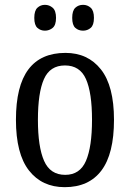

<svg xmlns="http://www.w3.org/2000/svg" viewBox="-20 -765 538 795"><path d="M248 10Q154 10 100 -59Q46 -128 46 -269Q46 -409 97.5 -477.5Q149 -546 251 -546Q344 -546 398 -477.5Q452 -409 452 -269Q452 -128 400 -59Q348 10 248 10ZM250 -41Q311 -41 336 -99Q361 -157 361 -269Q361 -381 336 -437.5Q311 -494 249 -494Q187 -494 162 -437.5Q137 -381 137 -269Q137 -157 162.5 -99Q188 -41 250 -41ZM324 -638Q305 -638 292 -649.5Q279 -661 279 -691Q279 -721 292 -733Q305 -745 324 -745Q342 -745 355.5 -733Q369 -721 369 -691Q369 -661 355.5 -649.5Q342 -638 324 -638ZM166 -638Q148 -638 135 -649.5Q122 -661 122 -691Q122 -721 135 -733Q148 -745 166 -745Q184 -745 198 -733Q212 -721 212 -691Q212 -661 198 -649.5Q184 -638 166 -638Z"/></svg>

Font: Noto Serif Hebrew Condensed
Style: Regular
Weight: 400
Width: 3
Designer: Monotype Design Team
Foundry: Monotype Imaging Inc.
Version: Version 2.004; ttfautohint (v1.8.4.7-5d5b)